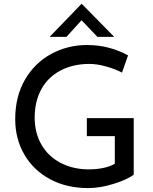

<svg xmlns="http://www.w3.org/2000/svg" viewBox="-20 -964 792 992"><path d="M436.5 7.8Q323.2 7.8 237.8 -38.6Q152.3 -85 105.5 -166Q58.6 -247.1 58.6 -347.7Q58.6 -465.8 108.9 -552.2Q159.2 -638.7 244.1 -685.1Q329.1 -731.4 429.7 -731.4Q490.2 -731.4 544.4 -716.8Q598.6 -702.1 641.6 -677.7L610.4 -588.9Q578.1 -606.4 529.8 -620.1Q481.4 -633.8 442.4 -633.8Q358.4 -633.8 293.5 -600.1Q228.5 -566.4 193.8 -503.4Q159.2 -440.4 159.2 -356.4Q159.2 -278.3 193.8 -217.3Q228.5 -156.2 293 -122.6Q357.4 -88.9 439.5 -88.9Q477.5 -88.9 513.2 -96.2Q548.8 -103.5 573.2 -118.2V-260.7H428.7V-353.5H670.9V-61.5Q637.7 -36.1 567.4 -14.2Q497.1 7.8 436.5 7.8ZM483.4 -773.4 401.4 -859.4 323.2 -773.4H236.3L401.4 -944.3H402.3L570.3 -773.4Z"/></svg>

Font: Josefin Sans CFJ
Style: Regular
Weight: 400
Designer: Santiago Orozco
Foundry: Typemade
Version: Version 2.000